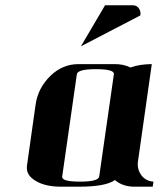

<svg xmlns="http://www.w3.org/2000/svg" viewBox="-20 -702 597 722"><path d="M81.1 -69.8V-77.1L113.8 -308.1Q122.6 -371.1 169.9 -417Q215.3 -460.9 274.9 -460.9H413.1Q445.3 -460.9 470.2 -448.2Q506.3 -460.9 550.8 -460.9L499 -96.2Q498 -92.3 498 -83Q498 -61.5 512.2 -42Q529.8 -20.5 557.1 -19L554.2 0H484.9Q441.4 0 412.1 -24.9Q377.4 0 277.8 0H209Q149.9 0 113.8 -22Q81.1 -41.5 81.1 -69.8ZM213.9 -38.1Q210.9 -19 280.8 -19Q350.1 -19 353 -38.1L408.2 -422.9Q411.1 -441.9 340.8 -441.9Q272 -441.9 269 -422.9ZM284.2 -527.8 375 -682.1H480Q494.1 -682.1 502 -670.9Q510.3 -659.2 507.8 -644Z"/></svg>

Font: Hjet
Style: Italic
Weight: 400
Designer: T. Christopher White
Version: Version 1.2